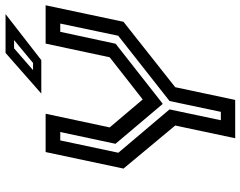

<svg xmlns="http://www.w3.org/2000/svg" viewBox="-110 -778 888 709"><g transform="rotate(-90 334.5 -424.0)"><path d="M178 0 225 -221.5 66 -412.5 127 -700H268.5L218 -463.5L325 -337H315.5L477 -463.5L527.5 -700H669L608 -412.5L366.5 -221.5L319.5 0ZM244.5 -53H275.5L315.5 -242.5L556.5 -432L601.5 -646H571L527 -441.5L306.5 -268.5H304L157.5 -442L201 -646H170L124.5 -431.5L284.5 -242.5ZM343 -716 493 -848H636.5L466.5 -716ZM429.5 -746.5H456L540.5 -816.5H510Z"/></g></svg>

Font: Tourney Thin SemiBold
Style: Italic
Weight: 600
Italic angle: -12°
Version: Version 1.015